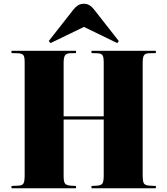

<svg xmlns="http://www.w3.org/2000/svg" viewBox="-20 -1000 889 1020"><path d="M41 0V-12L80 -14Q99 -15 105 -26Q111 -37 111 -69V-672Q111 -697 104.5 -706.5Q98 -716 76 -717L41 -718V-730H384V-718L350 -717Q332 -716 325 -705Q318 -694 318 -666V-382H531V-672Q531 -694 525.5 -705Q520 -716 498 -717L466 -718V-730H808V-718L769 -717Q751 -716 744.5 -705.5Q738 -695 738 -666V-65Q738 -41 743 -28.5Q748 -16 771 -14L808 -12V0H466V-12L500 -14Q519 -16 525 -26.5Q531 -37 531 -69V-365H318V-65Q318 -35 325 -25.5Q332 -16 352 -14L384 -12V0ZM248 -771 239 -782 370 -949Q381 -963 394 -971.5Q407 -980 426 -980Q442 -980 455.5 -972Q469 -964 484 -944L611 -782L603 -771L426 -857Z"/></svg>

Font: Literata 72pt ExtraBold
Style: Regular
Weight: 800
Designer: Latin by Veronika Burian and Jose Scaglione. Greek by Irene Vlachou. Cyrillic by Vera Evstafieva.
Foundry: TypeTogether
Version: Version 3.002